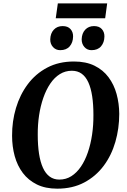

<svg xmlns="http://www.w3.org/2000/svg" viewBox="-20 -1122 761 1152"><path d="M323.5 10Q252.5 10 201.2 -15.2Q150 -40.5 117 -84.2Q84 -128 68.2 -185.5Q52.5 -243 52.5 -307.5Q52 -394 75.8 -473.8Q99.5 -553.5 146.5 -616.5Q193.5 -679.5 263 -716.2Q332.5 -753 424 -753Q495.5 -753 547 -727.8Q598.5 -702.5 631.2 -658.5Q664 -614.5 679.5 -558Q695 -501.5 695.5 -439Q695.5 -351.5 672.2 -270.8Q649 -190 602 -127Q555 -64 485.2 -27Q415.5 10 323.5 10ZM336 -44.5Q376 -44.5 408.2 -65Q440.5 -85.5 465.5 -122.2Q490.5 -159 507.2 -208Q524 -257 532.5 -314.2Q541 -371.5 540.5 -433Q540.5 -495.5 533 -544.8Q525.5 -594 510 -628Q494.5 -662 470 -679.8Q445.5 -697.5 411 -697.5Q371.5 -697.5 339 -677.2Q306.5 -657 281.8 -620.5Q257 -584 240 -535.2Q223 -486.5 214.5 -430Q206 -373.5 206.5 -313Q206.5 -249.5 214.2 -199.5Q222 -149.5 237.8 -115Q253.5 -80.5 278 -62.5Q302.5 -44.5 336 -44.5ZM341 -821Q315 -821 298 -839.8Q281 -858.5 281.5 -886Q282.5 -922 302.8 -943.8Q323 -965.5 356 -965.5Q387 -965.5 403 -947.5Q419 -929.5 418.5 -903Q418 -867 398.2 -844Q378.5 -821 341 -821ZM529 -821Q503 -821 486.5 -839.8Q470 -858.5 470 -886Q471 -922 491.2 -943.8Q511.5 -965.5 544 -965.5Q575 -965.5 591 -947.5Q607 -929.5 606.5 -903Q606 -867 586.2 -844Q566.5 -821 529 -821ZM327 -1101.5H623L611 -1012.5H314.5Z"/></svg>

Font: Merriweather 28pt
Style: Bold Italic
Weight: 700
Italic angle: -7.8°
Version: Version 2.101